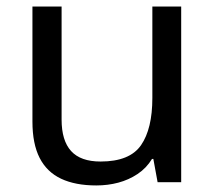

<svg xmlns="http://www.w3.org/2000/svg" viewBox="-20 -556 658 586"><path d="M533 -536V0H461L448 -71H444Q427 -43 400 -25Q373 -7 341 1.5Q309 10 274 10Q210 10 166.5 -10.5Q123 -31 101 -74Q79 -117 79 -185V-536H168V-191Q168 -127 197 -95Q226 -63 287 -63Q376 -63 410.5 -113Q445 -163 445 -257V-536Z"/></svg>

Font: hexukorean05
Style: Book
Weight: 400
Designer: Jelle Bosma - Monotype Design Team
Foundry: Monotype Imaging Inc.
Version: Version 2.003